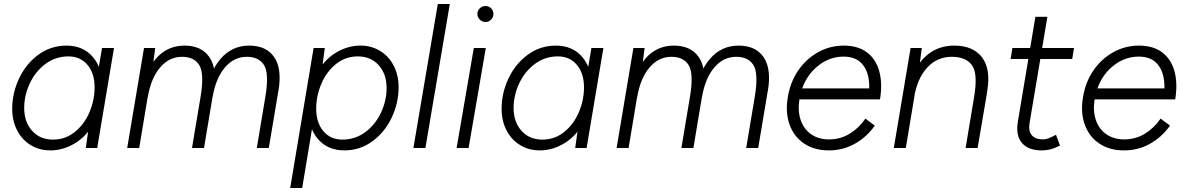

<svg xmlns="http://www.w3.org/2000/svg" viewBox="-20 -740 5932 960"><path d="M422 -93 490 -500H550L466 0H409ZM41 -196Q41 -275 75.5 -348Q110 -421 172 -466.5Q234 -512 312 -512Q395 -512 443.5 -456Q492 -400 492 -308Q492 -207 454.5 -134.5Q417 -62 357 -25Q297 12 232 12Q177 12 133.5 -14.5Q90 -41 65.5 -88.5Q41 -136 41 -196ZM453 -303Q453 -373 417.5 -415.5Q382 -458 322 -458Q258 -458 207.5 -420.5Q157 -383 129 -323Q101 -263 101 -200Q101 -130 140.5 -86Q180 -42 245 -42Q307 -42 354.5 -80.5Q402 -119 427.5 -179.5Q453 -240 453 -303Z M700 -500H756L744 -408L676 0H616ZM983 -257 1048 -287 1000 0H940ZM890 -456Q826 -456 780.5 -402.5Q735 -349 719 -255L682 -259Q702 -380 759 -446Q816 -512 902 -512Q988 -512 1027.5 -453.5Q1067 -395 1048 -284L983 -257Q1002 -372 976.5 -414Q951 -456 890 -456ZM1307 -257 1372 -286 1324 0H1264ZM1214 -456Q1150 -456 1104.5 -402.5Q1059 -349 1043 -255L1006 -259Q1026 -380 1083 -446Q1140 -512 1226 -512Q1312 -512 1351.5 -453.5Q1391 -395 1372 -284L1307 -257Q1326 -372 1300.5 -414Q1275 -456 1214 -456Z M1548 -500H1604L1592 -408L1491 200H1431ZM1973 -304Q1973 -225 1938.5 -152Q1904 -79 1842 -33.5Q1780 12 1702 12Q1619 12 1570.5 -44Q1522 -100 1522 -192Q1522 -293 1559.5 -365.5Q1597 -438 1657 -475Q1717 -512 1782 -512Q1837 -512 1880.5 -485.5Q1924 -459 1948.5 -411.5Q1973 -364 1973 -304ZM1561 -197Q1561 -127 1596.5 -84.5Q1632 -42 1692 -42Q1756 -42 1806.5 -79.5Q1857 -117 1885 -177Q1913 -237 1913 -300Q1913 -370 1873.5 -414Q1834 -458 1769 -458Q1707 -458 1659.5 -419.5Q1612 -381 1586.5 -320.5Q1561 -260 1561 -197Z M2169 -720H2229L2107 0H2047Z M2349 -500H2409L2323 0H2263ZM2367 -670Q2367 -687 2379 -698.5Q2391 -710 2407 -710Q2424 -710 2435.5 -698.5Q2447 -687 2447 -670Q2447 -654 2435.5 -642Q2424 -630 2407 -630Q2391 -630 2379 -642Q2367 -654 2367 -670Z M2869 -93 2937 -500H2997L2913 0H2856ZM2488 -196Q2488 -275 2522.5 -348Q2557 -421 2619 -466.5Q2681 -512 2759 -512Q2842 -512 2890.5 -456Q2939 -400 2939 -308Q2939 -207 2901.5 -134.5Q2864 -62 2804 -25Q2744 12 2679 12Q2624 12 2580.5 -14.5Q2537 -41 2512.5 -88.5Q2488 -136 2488 -196ZM2900 -303Q2900 -373 2864.5 -415.5Q2829 -458 2769 -458Q2705 -458 2654.5 -420.5Q2604 -383 2576 -323Q2548 -263 2548 -200Q2548 -130 2587.5 -86Q2627 -42 2692 -42Q2754 -42 2801.5 -80.5Q2849 -119 2874.5 -179.5Q2900 -240 2900 -303Z M3147 -500H3203L3191 -408L3123 0H3063ZM3430 -257 3495 -287 3447 0H3387ZM3337 -456Q3273 -456 3227.5 -402.5Q3182 -349 3166 -255L3129 -259Q3149 -380 3206 -446Q3263 -512 3349 -512Q3435 -512 3474.5 -453.5Q3514 -395 3495 -284L3430 -257Q3449 -372 3423.5 -414Q3398 -456 3337 -456ZM3754 -257 3819 -286 3771 0H3711ZM3661 -456Q3597 -456 3551.5 -402.5Q3506 -349 3490 -255L3453 -259Q3473 -380 3530 -446Q3587 -512 3673 -512Q3759 -512 3798.5 -453.5Q3838 -395 3819 -284L3754 -257Q3773 -372 3747.5 -414Q3722 -456 3661 -456Z M3919 -254Q3931 -329 3971 -387.5Q4011 -446 4070.5 -479Q4130 -512 4199 -512Q4270 -512 4315 -478Q4360 -444 4376.5 -383Q4393 -322 4380 -243H3977Q3968 -185 3983.5 -139.5Q3999 -94 4036 -68.5Q4073 -43 4125 -43Q4182 -43 4228.5 -71.5Q4275 -100 4307 -147L4354 -112Q4314 -55 4254.5 -21.5Q4195 12 4124 12Q4052 12 4001 -22Q3950 -56 3928 -116.5Q3906 -177 3919 -254ZM4198 -457Q4130 -457 4073.5 -413.5Q4017 -370 3991 -298H4326Q4328 -372 4295.5 -414.5Q4263 -457 4198 -457Z M4533 -500H4589L4577 -408L4509 0H4449ZM4851 -258H4912L4868 0H4808ZM4739 -456Q4666 -456 4616.5 -402.5Q4567 -349 4551 -255L4514 -259Q4528 -339 4559.5 -395.5Q4591 -452 4639.5 -482Q4688 -512 4751 -512Q4845 -512 4890 -453.5Q4935 -395 4916 -284L4912 -258H4851Q4870 -373 4839.5 -414.5Q4809 -456 4739 -456Z M5069 -130 5157 -656H5217L5128 -126Q5121 -86 5138.5 -64.5Q5156 -43 5195 -43Q5207 -43 5220 -47.5Q5233 -52 5260 -66L5280 -12Q5249 3 5229 7.5Q5209 12 5188 12Q5121 12 5089.5 -25.5Q5058 -63 5069 -130ZM5042 -500H5350L5341 -445H5033Z M5395 -254Q5407 -329 5447 -387.5Q5487 -446 5546.5 -479Q5606 -512 5675 -512Q5746 -512 5791 -478Q5836 -444 5852.5 -383Q5869 -322 5856 -243H5453Q5444 -185 5459.5 -139.5Q5475 -94 5512 -68.5Q5549 -43 5601 -43Q5658 -43 5704.5 -71.5Q5751 -100 5783 -147L5830 -112Q5790 -55 5730.5 -21.5Q5671 12 5600 12Q5528 12 5477 -22Q5426 -56 5404 -116.5Q5382 -177 5395 -254ZM5674 -457Q5606 -457 5549.5 -413.5Q5493 -370 5467 -298H5802Q5804 -372 5771.5 -414.5Q5739 -457 5674 -457Z"/></svg>

Font: Oak Sans Light Italic
Style: Regular
Weight: 400
Italic angle: -9.5°
Foundry: Erik Kennedy, Walven
Version: Version 1.000;Glyphs 3.1.2 (3151)